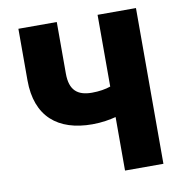

<svg xmlns="http://www.w3.org/2000/svg" viewBox="-80 -776 830 862"><g transform="rotate(-10 335.5 -345.0)"><path d="M596 10H421V-234C394 -227 357 -220 313 -220C157 -220 60 -299 60 -465V-700H235V-465C235 -389 270 -360 336 -360C368 -360 399 -365 421 -373V-700H596Z"/></g></svg>

Font: Repo ExtraBold
Style: Bold
Weight: 700
Designer: Stefan Peev
Foundry: Context Ltd
Version: Version 1.502